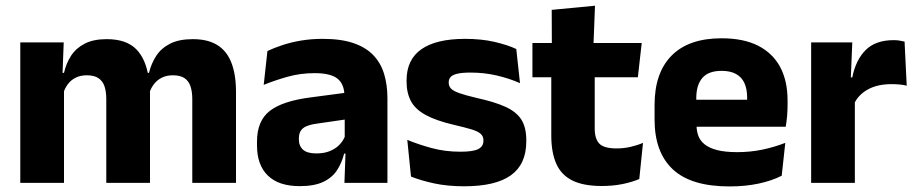

<svg xmlns="http://www.w3.org/2000/svg" viewBox="-20 -640 3204 672"><path d="M653 0V-293Q653 -319 646.8 -337.8Q640.5 -356.5 625.8 -366.5Q611 -376.5 585 -376.5Q563 -376.5 546.5 -368.2Q530 -360 519 -345.8Q508 -331.5 502.5 -313.5L488 -385H501.5Q509.5 -418 527 -444.8Q544.5 -471.5 575.5 -487.2Q606.5 -503 655 -503Q707.5 -503 740.8 -482.2Q774 -461.5 790 -420.2Q806 -379 806 -317.5V0ZM51 0V-491.5H203L198 -359L204 -354V0ZM352 0V-293Q352 -319 345.8 -337.8Q339.5 -356.5 324.5 -366.5Q309.5 -376.5 284 -376.5Q261.5 -376.5 245 -368.2Q228.5 -360 217.8 -345.8Q207 -331.5 201.5 -313.5L178 -385H204Q211.5 -418.5 228.8 -445Q246 -471.5 276.5 -487.2Q307 -503 353.5 -503Q422 -503 456.8 -467.8Q491.5 -432.5 500.5 -365.5Q502 -355.5 503.5 -341Q505 -326.5 505 -315V0Z M1185.5 0 1190 -123 1186.5 -130.5V-284L1185.5 -304Q1185.5 -345 1161.5 -364.5Q1137.5 -384 1081 -384Q1031.5 -384 987 -371.5Q942.5 -359 903 -343L916 -461.5Q939.5 -472.5 968.8 -482.2Q998 -492 1033.5 -498Q1069 -504 1109.5 -504Q1174 -504 1217.5 -489Q1261 -474 1287 -446.5Q1313 -419 1324.5 -380.8Q1336 -342.5 1336 -296.5V0ZM1029 11.5Q955.5 11.5 917.5 -25.5Q879.5 -62.5 879.5 -131V-144.5Q879.5 -217 924.2 -251.8Q969 -286.5 1066.5 -299L1198.5 -316.5L1207.5 -224.5L1090.5 -207.5Q1055 -203 1040.5 -191Q1026 -179 1026 -155.5V-152Q1026 -129.5 1040.5 -116.2Q1055 -103 1087 -103Q1115 -103 1135.2 -111.5Q1155.5 -120 1168.5 -133.8Q1181.5 -147.5 1188 -164.5L1209.5 -102.5H1184.5Q1176.5 -70.5 1159.8 -44.5Q1143 -18.5 1111.5 -3.5Q1080 11.5 1029 11.5Z M1604.5 12Q1546 12 1499 1.8Q1452 -8.5 1418.5 -22L1405.5 -150.5Q1444 -134.5 1490.8 -121.8Q1537.5 -109 1592 -109Q1635.5 -109 1653.8 -118.2Q1672 -127.5 1672 -147V-149Q1672 -162.5 1662.8 -171.2Q1653.5 -180 1630.8 -187Q1608 -194 1567 -203.5Q1505.5 -218 1469.5 -237.8Q1433.5 -257.5 1418.2 -286.2Q1403 -315 1403 -354.5V-358.5Q1403 -431.5 1455 -467.8Q1507 -504 1608 -504Q1665 -504 1710.5 -493.5Q1756 -483 1787 -468.5L1800 -349Q1764 -365 1719.8 -375.5Q1675.5 -386 1627 -386Q1597.5 -386 1580.8 -382Q1564 -378 1557.2 -370.5Q1550.5 -363 1550.5 -352V-350.5Q1550.5 -338.5 1558.5 -330Q1566.5 -321.5 1587.8 -314Q1609 -306.5 1649 -297Q1711 -283.5 1749 -266.2Q1787 -249 1804.5 -221.8Q1822 -194.5 1822 -149.5V-145Q1822 -65.5 1768.5 -26.8Q1715 12 1604.5 12Z M2086.5 11Q2021 11 1982.2 -8.8Q1943.5 -28.5 1926.5 -68Q1909.5 -107.5 1909.5 -165.5V-440H2061.5V-190Q2061.5 -154 2077.8 -137.2Q2094 -120.5 2138.5 -120.5Q2163 -120.5 2187 -126Q2211 -131.5 2230.5 -140L2217.5 -13.5Q2192 -2.5 2158.8 4.2Q2125.5 11 2086.5 11ZM1843.5 -369.5V-489.5H2226L2212.5 -369.5ZM1911.5 -478.5 1911 -605.5 2062.5 -620 2057 -478.5Z M2533 12.5Q2399 12.5 2335 -47.2Q2271 -107 2271 -221.5V-272.5Q2271 -385.5 2331 -445.8Q2391 -506 2505.5 -506Q2582.5 -506 2633.8 -479.8Q2685 -453.5 2710.8 -405Q2736.5 -356.5 2736.5 -288.5V-272Q2736.5 -253 2734.8 -233.2Q2733 -213.5 2730 -196.5H2592Q2594 -225.5 2594.5 -251.2Q2595 -277 2595 -298Q2595 -328.5 2585.5 -349.2Q2576 -370 2556.2 -381Q2536.5 -392 2505.5 -392Q2459.5 -392 2438.2 -367.2Q2417 -342.5 2417 -297V-252L2418 -235.5V-200.5Q2418 -181.5 2424.2 -164.5Q2430.5 -147.5 2446.2 -134.8Q2462 -122 2489.8 -114.8Q2517.5 -107.5 2560.5 -107.5Q2606 -107.5 2648 -116.2Q2690 -125 2728.5 -140L2716 -25Q2682 -7.5 2635.5 2.5Q2589 12.5 2533 12.5ZM2352 -196.5V-291H2699V-196.5Z M2969 -276 2927 -369H2963Q2975 -430 3009.8 -464.8Q3044.5 -499.5 3108 -499.5Q3119 -499.5 3128.2 -498Q3137.5 -496.5 3146 -494.5L3153.5 -340Q3143 -343 3129 -344.2Q3115 -345.5 3100.5 -345.5Q3051.5 -345.5 3018 -327.2Q2984.5 -309 2969 -276ZM2819 0V-491.5H2963L2956.5 -334.5L2972 -332.5V0Z"/></svg>

Font: Anek Bangla
Style: Bold
Weight: 700
Designer: Sulekha Rajkumar (Bangla), Yesha Goshar (Latin)
Foundry: Ek Type
Version: Version 1.003